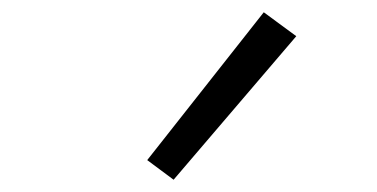

<svg xmlns="http://www.w3.org/2000/svg" viewBox="-20 -812 615 313"><path d="M263 -519 220 -551 410 -792 463 -753Z"/></svg>

Font: Jozsika Light
Style: Regular
Weight: 300
Monospace: yes
Designer: Belleve Invis
Foundry: Belleve Invis
Version: 2.1.0